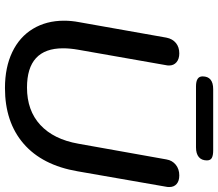

<svg xmlns="http://www.w3.org/2000/svg" viewBox="-74 -816 900 793"><g transform="rotate(90 376.5 -420.0)"><path d="M66 -234Q66 -265 72 -296L136 -657Q141 -682 158 -696Q175 -710 201 -710Q224 -710 237.5 -698.5Q251 -687 251 -668Q251 -661 250 -657L186 -293Q180 -259 180 -230Q180 -81 342 -81Q437 -81 496.5 -136Q556 -191 574 -293L639 -657Q643 -681 661 -695.5Q679 -710 705 -710Q728 -710 740.5 -699Q753 -688 753 -669Q753 -661 752 -657L688 -290Q663 -144 574 -67Q485 10 344 10Q259 10 196 -20Q133 -50 99.5 -105.5Q66 -161 66 -234ZM296 -806Q296 -850 349 -850H602Q622 -850 632.5 -844.5Q643 -839 643 -824Q643 -802 629 -790.5Q615 -779 589 -779H337Q296 -779 296 -806Z"/></g></svg>

Font: Kodchasan SemiBold
Style: Italic
Weight: 600
Italic angle: -10°
Version: Version 1.000; ttfautohint (v1.6)